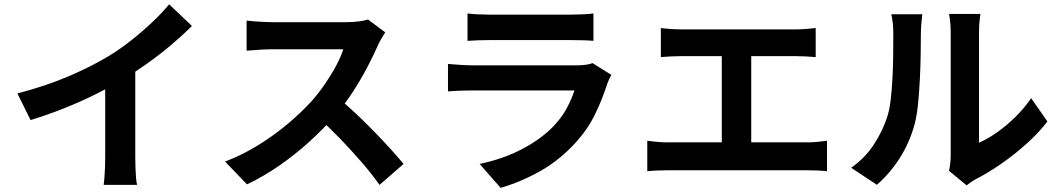

<svg xmlns="http://www.w3.org/2000/svg" viewBox="-20 -831 5010 909"><path d="M62.4 -388.6Q196.8 -423.6 306.2 -470.4Q415.6 -517.1 499.2 -568.3Q550.9 -600 603.2 -641.5Q655.6 -682.9 702.1 -727.1Q748.7 -771.3 780.8 -810.6L888.7 -708Q843.2 -662.7 788.8 -616.8Q734.4 -571 675.4 -529.2Q616.5 -487.4 557.7 -451.8Q500.8 -418.5 430.4 -383.6Q360.1 -348.8 281.8 -317.6Q203.5 -286.5 124.7 -262.7ZM478.1 -503.5 620.4 -537.1V-86.8Q620.4 -64.8 621.3 -39Q622.2 -13.1 623.9 9.4Q625.7 31.8 629.1 44.3H470.9Q472.7 31.8 474.5 9.4Q476.3 -13.1 477.2 -39Q478.1 -64.8 478.1 -86.8Z M1803.9 -677.9Q1797.7 -669.3 1786.6 -650.3Q1775.5 -631.4 1768.8 -615.5Q1748.2 -568.4 1717.6 -510.1Q1687 -451.9 1648.6 -393.2Q1610.2 -334.5 1567.1 -284.5Q1511.3 -220.6 1443.8 -159.4Q1376.3 -98.2 1301.7 -46.6Q1227.1 5 1149.2 41.8L1045.6 -66.1Q1126.6 -96.8 1202.8 -143.9Q1278.9 -191 1344 -246Q1409.1 -301 1455.7 -352.8Q1489.2 -390.5 1518.8 -433.7Q1548.4 -476.9 1571.3 -519.7Q1594.3 -562.5 1605.2 -597.8Q1595.1 -597.8 1569 -597.8Q1542.9 -597.8 1508.3 -597.8Q1473.6 -597.8 1436 -597.8Q1398.3 -597.8 1363.6 -597.8Q1329 -597.8 1302.9 -597.8Q1276.7 -597.8 1265.8 -597.8Q1245.4 -597.8 1222 -596.4Q1198.6 -595 1178.5 -593.3Q1158.4 -591.6 1147.5 -590.9V-733.4Q1161.5 -731.8 1183.8 -730Q1206.1 -728.3 1228.8 -727.2Q1251.4 -726 1265.8 -726Q1279.1 -726 1306.8 -726Q1334.6 -726 1370.6 -726Q1406.7 -726 1445.2 -726Q1483.8 -726 1519.2 -726Q1554.5 -726 1581 -726Q1607.4 -726 1618.5 -726Q1651.7 -726 1679.4 -729.8Q1707.2 -733.5 1722.2 -738.6ZM1580.1 -367.3Q1619.2 -336 1663 -295Q1706.8 -254 1749.7 -210Q1792.7 -165.9 1829.4 -125.3Q1866 -84.8 1890.7 -54.9L1776.8 44.3Q1740.2 -7.5 1692.8 -62.3Q1645.4 -117.1 1592.8 -171.8Q1540.2 -226.5 1486 -274.8Z M2193.4 -767.2Q2214 -764.5 2243 -763.1Q2272.1 -761.7 2297.3 -761.7Q2315.7 -761.7 2355.2 -761.7Q2394.7 -761.7 2443.2 -761.7Q2491.7 -761.7 2539.9 -761.7Q2588.1 -761.7 2626.2 -761.7Q2664.3 -761.7 2681.5 -761.7Q2705.3 -761.7 2737.1 -763.1Q2769 -764.5 2789.6 -767.2V-637.6Q2769.7 -639.6 2738.6 -640.4Q2707.4 -641.2 2679.8 -641.2Q2663.5 -641.2 2625.3 -641.2Q2587 -641.2 2538.5 -641.2Q2490 -641.2 2441.5 -641.2Q2393 -641.2 2354.2 -641.2Q2315.4 -641.2 2297.3 -641.2Q2273.1 -641.2 2244.3 -640.3Q2215.5 -639.4 2193.4 -637.6ZM2874.3 -476.6Q2869.1 -467.2 2863.5 -455.2Q2857.9 -443.1 2855.3 -435.2Q2832.3 -362.6 2797.9 -291.3Q2763.4 -220.1 2707.4 -158.3Q2631.9 -74.2 2539 -21.7Q2446 30.8 2350.2 58.3L2250.6 -54.9Q2363.6 -78.8 2451.7 -125.2Q2539.9 -171.5 2597.4 -230.3Q2637.5 -271.3 2662 -316.4Q2686.4 -361.6 2699.7 -402.8Q2688.9 -402.8 2662.1 -402.8Q2635.3 -402.8 2597.7 -402.8Q2560.2 -402.8 2517 -402.8Q2473.9 -402.8 2428.8 -402.8Q2383.8 -402.8 2343.1 -402.8Q2302.4 -402.8 2269.6 -402.8Q2236.9 -402.8 2217.4 -402.8Q2198.8 -402.8 2165.7 -401.9Q2132.5 -401 2100.9 -398.3V-528.3Q2133.3 -525.5 2163.7 -523.6Q2194.1 -521.7 2217.4 -521.7Q2232.2 -521.7 2262.5 -521.7Q2292.8 -521.7 2333 -521.7Q2373.2 -521.7 2418.7 -521.7Q2464.2 -521.7 2509.8 -521.7Q2555.3 -521.7 2595.9 -521.7Q2636.5 -521.7 2666.7 -521.7Q2696.8 -521.7 2711.6 -521.7Q2736.5 -521.7 2755.5 -524.7Q2774.6 -527.6 2785.3 -532.2Z M3108.7 -698.3Q3128.7 -695.5 3156.1 -693.7Q3183.4 -691.9 3203.6 -691.9H3748.2Q3771.2 -691.9 3795.9 -693.8Q3820.6 -695.7 3841.8 -698.3V-560.7Q3819.6 -562.7 3794.8 -563.9Q3770 -565.2 3748.2 -565.2H3203.6Q3183.7 -565.2 3156 -563.9Q3128.3 -562.7 3108.7 -560.7ZM3397.2 -82.6V-621.5H3536.6V-82.6ZM3044.5 -164.9Q3068.4 -161.3 3094.1 -159.1Q3119.9 -157 3142.8 -157H3802.4Q3829.2 -157 3852.9 -159.6Q3876.5 -162.3 3895.5 -164.9V-20.2Q3874.2 -23 3847 -23.9Q3819.9 -24.8 3802.4 -24.8H3142.8Q3120.7 -24.8 3095 -23.9Q3069.4 -23 3044.5 -20.2Z M4472.9 -22.3Q4476.4 -36.8 4478.7 -56.2Q4481 -75.5 4481 -95.7Q4481 -106.8 4481 -139.8Q4481 -172.9 4481 -219.9Q4481 -267 4481 -321.7Q4481 -376.5 4481 -432.1Q4481 -487.8 4481 -537.2Q4481 -586.5 4481 -624.1Q4481 -661.7 4481 -678.7Q4481 -712.6 4477.3 -737.6Q4473.5 -762.7 4473.3 -764.9H4621.6Q4621.4 -762.7 4618.2 -737.2Q4615 -711.8 4615 -677.9Q4615 -660.9 4615 -627.5Q4615 -594 4615 -550.3Q4615 -506.5 4615 -457.7Q4615 -408.9 4615 -361.2Q4615 -313.6 4615 -271.5Q4615 -229.5 4615 -199Q4615 -168.6 4615 -155.3Q4656 -173.3 4700.1 -204.2Q4744.2 -235 4786.4 -276.4Q4828.6 -317.7 4862 -366.1L4938.8 -255.9Q4897.7 -202.2 4839.5 -150Q4781.3 -97.8 4718.9 -54.7Q4656.5 -11.7 4599.7 17.3Q4583.6 26 4573.6 33.6Q4563.6 41.2 4556.5 46.6ZM4009.7 -36.8Q4076 -83.2 4117.8 -147.9Q4159.6 -212.5 4179.9 -276.4Q4190.9 -308.7 4196.7 -357.1Q4202.4 -405.5 4205.3 -461Q4208.2 -516.5 4208.7 -571.4Q4209.2 -626.3 4209.2 -671.5Q4209.2 -701.9 4206.6 -723.5Q4204 -745.1 4199.7 -763.5H4346.7Q4346.5 -761.6 4344.8 -747.5Q4343.1 -733.4 4341.5 -713.6Q4339.8 -693.8 4339.8 -673.1Q4339.8 -628.6 4338.8 -570.4Q4337.8 -512.2 4334.7 -451.1Q4331.6 -390 4326 -335.3Q4320.3 -280.7 4310.1 -243Q4287.3 -158.4 4241.6 -85.5Q4195.9 -12.6 4131.6 44Z"/></svg>

Font: Noto Sans TC Thin
Style: Regular
Weight: 100
Designer: Ryoko NISHIZUKA 西塚涼子 (kana, bopomofo & ideographs); Paul D. Hunt (Latin, Greek & Cyrillic); Sandoll Communications 산돌커뮤니
Foundry: Adobe
Version: Version 2.004-H2;hotconv 1.0.118;makeotfexe 2.5.65603